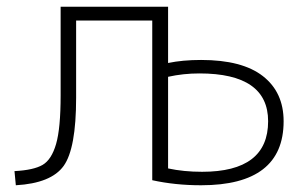

<svg xmlns="http://www.w3.org/2000/svg" viewBox="-20 -540 905 570"><path d="M479 -312V-40Q525 -30 580 -30Q776 -30 776 -180Q776 -322 572 -322Q524 -322 479 -312ZM479 -353Q522 -362 577 -362Q699 -362 760.5 -314Q822 -266 822 -180Q822 10 577 10Q500 10 432 -5V-479H206V-250Q206 -99 169 -47.5Q132 4 27 10L23 -32Q80 -35 106.5 -50.5Q133 -66 146.5 -112.5Q160 -159 160 -257V-520H479Z"/></svg>

Font: M PLUS 1p Light
Style: Regular
Weight: 300
Version: Version 1.061